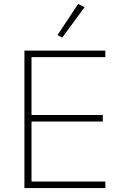

<svg xmlns="http://www.w3.org/2000/svg" viewBox="-20 -955 640 975"><path d="M104 0V-698H515V-665H140V-371H502V-338H140V-33H515V0ZM296 -764 272 -777 377 -935 409 -918Z"/></svg>

Font: IBM Plex Mono ExtLt
Style: Regular
Weight: 200
Monospace: yes
Designer: Mike Abbink, Paul van der Laan, Pieter van Rosmalen
Foundry: Bold Monday
Version: Version 2.3